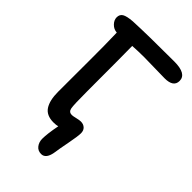

<svg xmlns="http://www.w3.org/2000/svg" viewBox="-264 -773 1074 1074"><g transform="rotate(45 273.0 -235.5)"><path d="M285.2 210.9Q258.8 210.9 243.9 191.7Q229 172.4 229 146Q229 106 243.2 33.2Q230 37.1 209 37.1Q153.3 37.1 129.6 1Q106 -35.2 106 -103Q106 -147.9 106.2 -229.7Q106.4 -311.5 106.4 -359.1Q106.4 -406.7 106 -466.3Q105.5 -525.9 104 -568.8Q79.1 -570.3 61 -588.9Q43 -607.4 43 -628.9Q43 -651.9 60.5 -662.6Q78.1 -673.3 123 -676.8Q232.9 -682.1 445.8 -682.1Q543.9 -682.1 543.9 -626Q543.9 -577.1 474.1 -577.1Q448.2 -577.1 392.1 -578.6Q335.9 -580.1 312 -580.1Q260.7 -580.1 217.8 -577.1Q219.2 -524.9 219.2 -221.2Q219.2 -112.8 223.9 -88.9Q228.5 -64.9 252 -64.9Q260.7 -64.9 281.7 -70.1Q302.7 -75.2 314 -75.2Q334.5 -75.2 347.7 -63Q360.8 -50.8 360.8 -28.8Q360.8 -5.4 348.4 58.6Q335.9 122.6 333 146Q323.7 210.9 285.2 210.9Z"/></g></svg>

Font: Shantell Sans Bouncy
Style: Regular
Weight: 500
Designer: Stephen Nixon, Anya Danilova, Shantell Martin
Foundry: Arrow Type
Version: Version 1.006;[9816181b4]